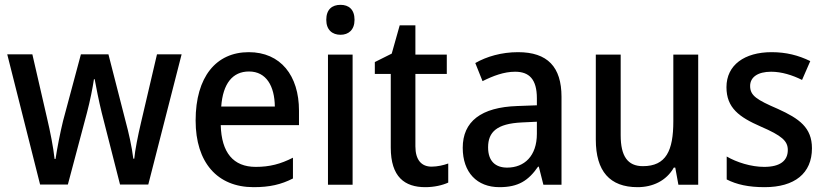

<svg xmlns="http://www.w3.org/2000/svg" viewBox="-20 -765 3421 795"><path d="M401 -299 477 -1H594L732 -540H630L564 -258C551 -203 539 -143 536 -108H532C526 -158 512 -219 500 -263L429 -540H315L241 -264C229 -215 216 -148 210 -107H206C201 -154 188 -220 175 -275L114 -540H10L146 -1H261L340 -298C353 -347 364 -403 369 -437H372C378 -404 389 -348 401 -299Z M1010 -549C875 -549 790 -447 790 -266C790 -92 880 10 1030 10C1097 10 1144 -1 1193 -26V-112C1142 -86 1097 -74 1039 -74C946 -74 897 -133 894 -247H1218V-307C1218 -452 1142 -549 1010 -549ZM1011 -469C1083 -469 1117 -408 1118 -324H896C903 -419 943 -469 1011 -469Z M1390 -745C1355 -745 1331 -726 1331 -683C1331 -641 1356 -621 1390 -621C1423 -621 1448 -641 1448 -683C1448 -726 1424 -745 1390 -745ZM1440 -539H1338V0H1440Z M1767 -75C1725 -75 1700 -103 1700 -159V-459H1830V-539H1700V-660H1635L1602 -543L1532 -508V-459H1598V-154C1598 -32 1656 10 1741 10C1778 10 1812 2 1836 -9V-88C1817 -81 1791 -75 1767 -75Z M2125 -549C2057 -549 1995 -531 1948 -504L1978 -429C2022 -451 2067 -468 2113 -468C2171 -468 2203 -437 2203 -358V-329L2122 -326C1972 -321 1896 -262 1896 -153C1896 -51 1955 10 2048 10C2126 10 2168 -17 2208 -75H2211L2230 0H2305V-364C2305 -488 2247 -549 2125 -549ZM2140 -258 2203 -261V-211C2203 -119 2151 -71 2080 -71C2032 -71 2001 -97 2001 -155C2001 -219 2038 -253 2140 -258Z M2871 -539H2768V-263C2768 -141 2738 -77 2642 -77C2579 -77 2550 -118 2550 -205V-539H2447V-187C2447 -56 2505 10 2620 10C2682 10 2739 -16 2770 -71H2776L2789 0H2871Z M3342 -151C3342 -237 3289 -274 3201 -314C3113 -352 3086 -369 3086 -409C3086 -445 3117 -468 3173 -468C3216 -468 3261 -454 3301 -434L3335 -512C3286 -536 3235 -549 3175 -549C3063 -549 2988 -496 2988 -404C2988 -318 3041 -280 3130 -241C3218 -203 3242 -181 3242 -144C3242 -100 3211 -74 3144 -74C3090 -74 3030 -93 2989 -117V-22C3030 -1 3079 10 3146 10C3270 10 3342 -47 3342 -151Z"/></svg>

Font: Noto Sans Lao Looped SemiCondensed Medium
Style: Regular
Weight: 500
Width: 4
Designer: Mark Frömberg, Ben Mitchell
Foundry: The Fontpad Ltd
Version: Version 1.002